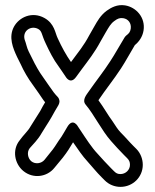

<svg xmlns="http://www.w3.org/2000/svg" viewBox="-20 -621 606 749"><path d="M487 22C487 42 470 58 450 58C439 58 433 55 425 47L413 35C392 14 382 2 360 -22C338 -45 315 -81 295 -111L285 -126C285 -126 265 -165 242 -125C234 -110 225 -97 220 -88C204 -66 198 -54 186 -38C175 -24 165 -12 154 2C142 17 118 21 102 8C88 -4 84 -28 96 -43C108 -57 128 -76 142 -101C153 -120 166 -138 181 -164C190 -180 198 -195 208 -211C210 -215 212 -220 212 -224V-225C212 -232 209 -239 205 -243C195 -253 185 -266 173 -284L148 -320C133 -340 117 -369 106 -392L92 -420C84 -436 83 -449 76 -467C67 -501 101 -523 129 -508C145 -499 141 -487 159 -450C172 -422 189 -388 208 -363C216 -351 227 -336 236 -322C236 -322 254 -289 277 -321L299 -351C325 -386 349 -416 372 -459L392 -494C405 -516 412 -529 426 -539C439 -549 448 -552 461 -550C480 -547 493 -531 490 -509C488 -497 484 -491 472 -482C470 -480 467 -477 466 -475C448 -446 428 -409 410 -382C385 -343 356 -307 326 -264C318 -252 299 -231 314 -213C347 -174 376 -113 413 -71C431 -51 443 -37 464 -16L476 -4C484 4 487 11 487 22ZM537 22C537 -1 528 -24 512 -40L500 -52C482 -70 472 -83 450 -105C438 -118 433 -127 419 -148C401 -172 386 -200 364 -230C392 -272 424 -311 452 -354C471 -383 489 -417 506 -445C522 -458 536 -477 540 -502C548 -553 511 -593 468 -600C437 -605 413 -591 396 -579C372 -561 360 -539 348 -518L328 -483C307 -443 285 -417 257 -379C238 -406 221 -437 205 -472C195 -492 193 -529 153 -551C106 -577 55 -555 34 -516C13 -476 30 -434 47 -398L61 -370C72 -345 90 -314 108 -290L132 -256C140 -245 146 -234 156 -222C149 -211 144 -201 137 -188C124 -166 111 -148 98 -126C90 -111 72 -95 57 -74C26 -36 37 18 71 46C110 78 164 69 192 34C203 21 213 9 225 -6C243 -29 252 -44 265 -66C285 -38 299 -15 324 12C344 34 354 48 377 71L389 83C405 99 427 108 450 108C498 108 537 70 537 22Z"/></svg>

Font: Blanket
Style: BdOutline
Weight: 700
Foundry: Cannot Into Space Fonts
Version: Version 0.9